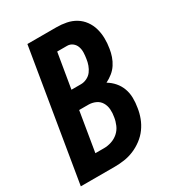

<svg xmlns="http://www.w3.org/2000/svg" viewBox="-178 -838 855 941"><g transform="rotate(-30 250.0 -367.5)"><path d="M1 0 123 -735H287Q316 -735 343.5 -729.5Q371 -724 394 -710Q417 -696 433 -674Q449 -652 456.5 -625.5Q464 -599 464.5 -570.5Q465 -542 460 -513Q457 -493 450 -472.5Q443 -452 431 -433.5Q419 -415 401.5 -401Q384 -387 364 -377Q386 -364 403 -344.5Q420 -325 429 -300.5Q438 -276 438.5 -248.5Q439 -221 434 -193Q430 -166 420 -139.5Q410 -113 393 -89.5Q376 -66 352 -48Q328 -30 301.5 -19Q275 -8 247.5 -4Q220 0 194 0ZM198 -433H252Q269 -433 285.5 -441Q302 -449 312.5 -463Q323 -477 329 -494Q335 -511 337 -527Q340 -545 340.5 -562Q341 -579 335.5 -594.5Q330 -610 317 -620Q304 -630 287 -630H231ZM144 -105H194Q214 -105 235.5 -112Q257 -119 274 -134Q291 -149 300 -170Q309 -191 312 -212Q316 -233 314.5 -254.5Q313 -276 302.5 -293.5Q292 -311 273 -319.5Q254 -328 232 -328H181Z"/></g></svg>

Font: Iosevka SS04 Extrabold Oblique
Style: Regular
Weight: 800
Italic angle: -9°
Monospace: yes
Designer: Belleve Invis
Foundry: Belleve Invis
Version: Version 19.0.0; ttfautohint (v1.8.4)